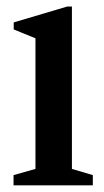

<svg xmlns="http://www.w3.org/2000/svg" viewBox="-20 -554 311 574"><path d="M20.5 0H257.5V-30.5L195 -49V-534.5H181L21 -487V-466L86 -439.5V-49L20.5 -30.5Z"/></svg>

Font: Libre Caslon Condensed SemiBold
Style: Regular
Weight: 600
Designer: Pablo Impallari, Rodrigo Fuenzalida, Katja Schimmel, Ertekin Erdin
Foundry: Pablo Impallari, Rodrigo Fuenzalida
Version: Version 2.000;gftools[0.9.33]